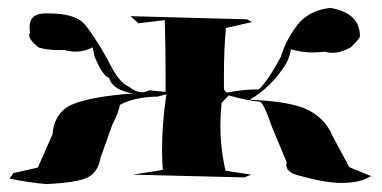

<svg xmlns="http://www.w3.org/2000/svg" viewBox="-20 -530 969 487"><path d="M98 -63Q52 -67 4 -77L14 -91L76 -105L113 -189Q118 -246 164.5 -265.5Q211 -285 317 -293Q265 -302 257 -332Q240 -338 221 -384Q220 -384 215 -410Q195 -399 172 -399Q158 -399 144 -403H129Q97 -403 77 -410Q54 -429 54 -441Q54 -444 56 -447L55 -461Q55 -496 95 -496H103Q171 -496 194.5 -468.5Q218 -441 253 -379Q281 -320 307 -310Q325 -296 340 -296Q349 -296 358 -301L400 -297V-339Q400 -404 398 -479L331 -471L311 -489L607 -481L619 -474L553 -459Q548 -405 548 -340V-303L555 -295Q598 -303 625 -303H636Q657 -321 692 -385Q706 -431 735 -467.5Q764 -504 818 -510Q893 -497 893 -438Q893 -433 870 -410Q844 -396 823 -396Q813 -396 804 -399Q788 -397 773 -397Q745 -397 718 -405Q715 -386 706 -369Q669 -309 613 -277Q719 -273 762.5 -250.5Q806 -228 823 -186L866 -106L927 -81L920 -83Q894 -66 846 -66Q805 -66 737 -85Q706 -93 706 -112L707 -119L669 -210Q649 -269 639 -272Q606 -275 560 -288L542 -269Q539 -240 539 -212Q539 -154 552 -97L617 -87L600 -80L317 -87L393 -99Q391 -124 391 -150Q391 -216 402 -291L380 -285Q321 -284 284 -264Q282 -247 265 -214L235 -130Q229 -94 203.5 -80.5Q178 -67 98 -63Z"/></svg>

Font: Xiangcui Kesong Xiangcui Kesong
Style: Regular
Weight: 400
Version: Version 1.501;March 28, 2024;FontCreator 14.0.0.2814 64-bit